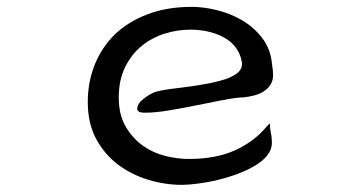

<svg xmlns="http://www.w3.org/2000/svg" viewBox="-20 -487 1040 551"><path d="M530.3 -467.3Q458.5 -467.3 402.8 -445.8Q345.2 -423.8 306.6 -385.3Q270.5 -348.6 251.2 -299.6Q231.9 -250.5 231.9 -194.3Q231.9 -133.8 255.4 -89.4Q279.3 -44.9 317.4 -15.6Q356 13.7 404.5 28.6Q453.1 43.5 502 43.5Q520 43.5 546.9 40Q573.7 36.6 595.7 31.7Q668.5 14.6 711.9 -11.7Q734.4 -24.9 747.3 -41.5Q760.3 -58.1 760.3 -77.1Q760.3 -92.8 757.3 -105.7Q754.4 -118.7 754.4 -132.8Q751 -130.4 743.7 -122.1Q708.5 -80.1 653.8 -55.4Q599.1 -30.8 521.5 -30.8Q490.2 -30.8 455.1 -39.3Q419.9 -47.9 390.1 -68.8Q360.8 -89.8 340.8 -123.5Q320.8 -157.2 320.8 -207.5Q320.8 -257.8 339.6 -295.4Q358.4 -333 388.2 -356.4Q417.5 -379.9 453.9 -390.9Q490.2 -401.9 525.4 -401.9Q579.6 -401.9 620.1 -380.9Q641.6 -370.1 655.8 -351.6Q670.4 -332.5 674.3 -307.6Q674.8 -305.2 674.8 -302.7Q674.8 -300.3 673.8 -296.9Q671.9 -286.1 661.1 -277.3Q647.9 -267.1 627 -259.8Q590.8 -248 528.8 -239.3Q503.9 -235.8 487.8 -233.9Q439.9 -228.5 422.9 -222.2Q419.4 -220.7 416.5 -219.2Q401.9 -212.4 384.3 -196.8Q373.5 -185.5 373.5 -172.9L377.4 -167.5Q380.9 -163.6 397 -163.6Q426.3 -163.6 466.3 -170.4Q506.3 -177.2 547.4 -185.5Q588.4 -193.8 615.2 -199Q642.1 -204.1 655.5 -205.8Q668.9 -207.5 678.2 -207.5Q712.9 -211.4 731 -221.2Q748.5 -231 756.1 -243.7Q763.7 -256.3 763.7 -270Q763.7 -285.2 760.3 -305.7Q755.9 -347.7 732.4 -377.9Q709 -408.7 675.3 -428.5Q641.6 -448.2 603 -457.8Q564.5 -467.3 530.3 -467.3Z"/></svg>

Font: Bakudai
Style: ExtraLight
Weight: 200
Version: Version 1.48